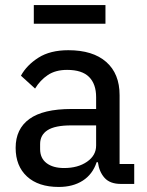

<svg xmlns="http://www.w3.org/2000/svg" viewBox="-20 -729 581 761"><path d="M459 0Q416 0 394.5 -24Q373 -48 368 -86H363Q347 -38 308 -13Q269 12 213 12Q132 12 87 -29.5Q42 -71 42 -143Q42 -218 96.5 -257.5Q151 -297 263 -297H361V-344Q361 -396 333 -424Q305 -452 246 -452Q200 -452 169.5 -431.5Q139 -411 119 -378L63 -429Q86 -471 132.5 -500.5Q179 -530 251 -530Q348 -530 401 -483.5Q454 -437 454 -352V-79H512V0ZM234 -63Q289 -63 325 -88Q361 -113 361 -152V-232H262Q198 -232 168.5 -213Q139 -194 139 -158V-138Q139 -102 164.5 -82.5Q190 -63 234 -63ZM114 -709H398V-635H114Z"/></svg>

Font: IBM Plex Sans Text
Style: Regular
Weight: 450
Designer: Mike Abbink, Paul van der Laan, Pieter van Rosmalen
Foundry: Bold Monday
Version: Version 3.005